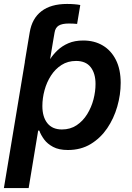

<svg xmlns="http://www.w3.org/2000/svg" viewBox="-34 -753 670 977"><path d="M92.3 -439 108.9 -539.1 117.2 -588.4Q128.9 -659.2 177 -696Q225.1 -732.9 307.1 -732.9Q328.1 -732.9 345.2 -731.4Q362.3 -730 374.5 -727.5L358.4 -631.3Q348.6 -632.3 337.4 -632.8Q326.2 -633.3 315.9 -633.3Q282.2 -633.3 264.9 -622.8Q247.6 -612.3 243.7 -587.4L235.4 -539.1L218.8 -439ZM-14.2 204.1 109.4 -539.1H232.9L218.3 -453.1H221.7Q236.3 -475.6 259 -497.3Q281.7 -519 314 -533Q346.2 -546.9 389.6 -546.9Q446.3 -546.9 489 -521.5Q531.7 -496.1 555.9 -448Q580.1 -399.9 580.1 -331.1Q580.1 -271 562.7 -210.7Q545.4 -150.4 511.5 -100.3Q477.5 -50.3 427.5 -20Q377.4 10.3 311.5 10.3Q265.6 10.3 236.3 -5.4Q207 -21 190.4 -43.7Q173.8 -66.4 166 -88.4H160.2L111.8 204.1ZM281.2 -94.2Q323.7 -94.2 356 -115.7Q388.2 -137.2 409.7 -172.1Q431.2 -207 441.7 -247.3Q452.1 -287.6 452.1 -325.7Q452.1 -379.4 427.5 -411.1Q402.8 -442.9 353 -442.9Q311 -442.9 279.1 -422.4Q247.1 -401.9 225.3 -368.2Q203.6 -334.5 192.6 -293.9Q181.6 -253.4 181.6 -213.4Q181.6 -158.2 207 -126.2Q232.4 -94.2 281.2 -94.2Z"/></svg>

Font: Inter 18pt SemiBold
Style: Italic
Weight: 600
Italic angle: -9.3988°
Designer: Rasmus Andersson
Foundry: rsms
Version: Version 4.001;git-66647c0bb